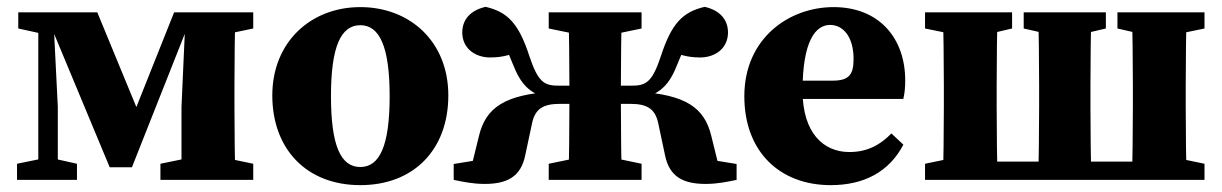

<svg xmlns="http://www.w3.org/2000/svg" viewBox="-20 -519 3525 554"><path d="M296.5 -36.4H360.7L537.7 -483.4H482.4L354.8 -163.3H392.8L260.7 -483.4H110.3L296.5 -36.4ZM503.7 0H659.5C657.5 -45 656.5 -147.4 656.5 -210V-273.4C656.5 -335.9 657.5 -438.4 659.5 -483.4H515.9L503.7 -211.4V0ZM29.1 0H202.1V-46.5L128.6 -62.9H109.4L29.1 -46.5V0ZM442.9 0H710.7V-46.5L615 -66.5H540.2L442.9 -46.5V0ZM90.5 0H146.8V-210.7L133.2 -483.4H90.5V0ZM32.7 -436.8 123.8 -416.8H132.2V-483.4H32.7V-436.8ZM574.8 -416.8H615L710.7 -436.8V-483.4H574.8V-416.8Z M1019.7 15.2C1174.5 15.2 1273.6 -87.8 1273.6 -243.7C1273.6 -399.6 1162.2 -498.5 1019.7 -498.5C876.5 -498.5 765.7 -397.4 765.7 -243.7C765.7 -89.9 863.5 15.2 1019.7 15.2ZM1019.7 -37.1C963.1 -37.1 935 -98.8 935 -241.5C935 -383.4 963.1 -446.3 1019.7 -446.3C1075.6 -446.3 1104.3 -383.4 1104.3 -241.5C1104.3 -98.8 1075.6 -37.1 1019.7 -37.1Z M1563.3 0H1831.2V-46.5L1735.5 -66.5H1660.7L1563.3 -46.5V0ZM1563.3 -436.8 1660.7 -416.8H1735.5L1831.2 -436.8V-483.4H1563.3V-436.8ZM1620 0H1774.5C1772.5 -45 1771.5 -147.4 1771.5 -225.3V-269.8C1771.5 -335.9 1772.5 -438.4 1774.5 -483.4H1620C1622 -438.4 1623 -335.9 1623 -269.8V-225.3C1623 -147.4 1622 -45 1620 0ZM2105.4 0V-45.8L1956.1 -70.2L2062.5 -4.7L2032.4 -126.7C2012.7 -209.2 1957.3 -245.8 1821 -254.5L1835.7 -235.5C1886.9 -251.4 1911.3 -274.2 1934.8 -334.2C1947.2 -366.9 1961.6 -394.4 1982.9 -427.3L1903.4 -379C1933.2 -362 1962.7 -353.2 1999.9 -353.2C2044.6 -353.2 2080.4 -380.1 2080.6 -425C2080.6 -460.6 2059.3 -488.7 2013.4 -499.3C1949.4 -484.4 1917.6 -451.2 1886.8 -356.7C1863 -285.5 1846.2 -271.9 1805 -271.9H1697.2V-219.3H1799.2C1848 -219.3 1870.1 -204.2 1878.9 -165.1L1898.7 -71.9C1911.4 -7.5 1953.2 11.7 2016.3 11.7C2050.9 11.7 2081.4 5 2105.4 0ZM1289.1 0C1313.1 5 1343.6 11.7 1378.2 11.7C1441.3 11.7 1483.1 -7.5 1495.7 -71.9L1515.6 -165.1C1524.4 -204.2 1546.5 -219.3 1595.3 -219.3H1697.2V-271.9H1589.5C1548.3 -271.9 1531.5 -285.5 1507.6 -356.7C1476.9 -451.2 1445.1 -484.4 1381.1 -499.3C1335.2 -488.7 1313.8 -460.6 1313.8 -425C1314.1 -380.1 1349.9 -353.2 1394.6 -353.2C1431.8 -353.2 1461.2 -362 1491.1 -379L1411.6 -427.3C1432.9 -394.4 1447.3 -366.9 1459.7 -334.2C1483.2 -274.2 1507.5 -251.4 1558.8 -235.5L1573.5 -254.5C1437.2 -245.8 1381.8 -209.2 1362 -126.7L1332 -4.7L1438.4 -70.2L1289.1 -45.8V0Z M2376.8 15.2C2473.6 15.2 2545.5 -23.3 2586.6 -101.6L2552 -134C2521.8 -102.8 2484.7 -80.3 2430.8 -80.3C2356 -80.3 2295.7 -135.3 2295.7 -257.3C2295.7 -401.7 2333.6 -447.1 2375.2 -447.1C2411.5 -447.1 2442.9 -414.5 2442.9 -348.9C2442.9 -304.3 2430.5 -286.3 2382.5 -286.3H2195V-233.5H2586.4C2590.4 -250.1 2591.9 -265.8 2591.9 -287.3C2591.9 -408.3 2517.1 -498.5 2385.3 -498.5C2256.2 -498.5 2127.7 -408.1 2127.7 -241.4C2127.7 -80 2231.3 15.2 2376.8 15.2Z M2649.1 -436.8 2747 -416.8H2815L2900.3 -436.8V-483.4H2649.1V-436.8ZM2649.1 0H2782.5V-66.5H2745.9L2649.1 -46.5V0ZM2700.4 0H2858.8C2856.8 -45 2855.8 -147.4 2855.8 -210V-273.4C2855.8 -335.9 2856.8 -438.4 2858.8 -483.4H2700.4C2702.4 -438.4 2703.4 -335.9 2703.4 -273.4V-210C2703.4 -147.4 2702.4 -45 2700.4 0ZM2782.5 0H3322.2V-52.8H2782.5V0ZM2933.8 -436.8 3021.9 -416.8H3085.5L3170.9 -436.8V-483.4H2933.8V-436.8ZM2975.3 0H3129.4C3127.4 -45 3126.4 -147.4 3126.4 -210V-273.4C3126.4 -335.9 3127.4 -438.4 3129.4 -483.4H2975.3C2977.3 -438.4 2978.3 -335.9 2978.3 -273.4V-210C2978.3 -147.4 2977.3 -45 2975.3 0ZM3204.3 -436.8 3291.4 -416.8H3359.3L3455.5 -436.8V-483.4H3204.3V-436.8ZM3245.8 0H3404.3C3402.3 -45 3401.3 -147.4 3401.3 -210V-273.4C3401.3 -335.9 3402.3 -438.4 3404.3 -483.4H3245.8C3247.8 -438.4 3248.8 -335.9 3248.8 -273.4V-210C3248.8 -147.4 3247.8 -45 3245.8 0ZM3322.2 0H3455.5V-46.5L3359.3 -66.5H3322.2V0Z"/></svg>

Font: Source Serif Variable
Style: Regular
Weight: 389
Designer: Frank Grießhammer
Foundry: Adobe Systems Incorporated
Version: Version 3.001;hotconv 1.0.111;makeotfexe 2.5.65597